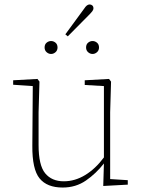

<svg xmlns="http://www.w3.org/2000/svg" viewBox="-20 -828 644 861"><path d="M261 13Q191 13 157.5 -28Q124 -69 125 -175L127 -442L39 -448V-468L148 -474L157 -462L153 -324V-178Q153 -87 182.5 -51Q212 -15 266 -15Q316 -15 362 -43Q408 -71 446 -122V-442L360 -447V-468L469 -474L478 -462L474 -324V-25L553 -20V0L443 6L446 -95Q411 -50 365.5 -18.5Q320 13 261 13ZM180 -615Q180 -629 189 -636.5Q198 -644 209 -644Q220 -644 229 -636.5Q238 -629 238 -615Q238 -602 229 -594Q220 -586 209 -586Q198 -586 189 -594Q180 -602 180 -615ZM273 -674 358 -790Q363 -798 369 -803Q375 -808 382 -808Q389 -808 394 -803.5Q399 -799 399 -791Q399 -784 393.5 -777Q388 -770 383 -765L284 -665ZM366 -615Q366 -629 375 -636.5Q384 -644 395 -644Q406 -644 415 -636.5Q424 -629 424 -615Q424 -602 415 -594Q406 -586 395 -586Q384 -586 375 -594Q366 -602 366 -615Z"/></svg>

Font: Source Serif Pro ExtraLight
Style: Regular
Weight: 200
Designer: Frank Grießhammer
Foundry: Adobe Systems Incorporated
Version: Version 3.001;hotconv 1.0.111;makeotfexe 2.5.65597